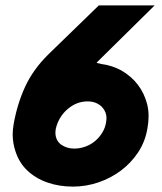

<svg xmlns="http://www.w3.org/2000/svg" viewBox="-20 -680 599 712"><path d="M250.5 12Q199.5 12 155.8 -3.2Q112 -18.5 81.2 -47.8Q50.5 -77 37 -120Q27.5 -148 27 -181Q27 -199.5 30.5 -219Q43.5 -293.5 73 -358Q102.5 -422.5 160 -479L346.5 -660H553.5L338.5 -448L343 -452Q341.5 -450.5 340.2 -450Q339 -449.5 339 -446.5L357 -442.5Q395.5 -437.5 430.5 -418.5Q504 -375.5 525.5 -294.5Q531 -273 531 -249.5Q531 -227 526.5 -203Q518.5 -155 492.5 -115.5Q466.5 -76 428.5 -47.5Q390.5 -19 344.5 -3.5Q298.5 12 250.5 12ZM255 -129Q276.5 -129 297 -136.5Q317.5 -144 333.2 -157.5Q349 -171 359.8 -189Q370.5 -207 373.5 -227L375 -241.5Q375 -264.5 359 -282.5Q338 -304 305 -304Q264 -304 230.8 -275.5Q197.5 -247 187 -203Q186 -199 185.8 -194.2Q185.5 -189.5 185.5 -185.5Q187 -157.5 207.5 -143.2Q228 -129 255 -129Z"/></svg>

Font: Lucymar Sans ExtraBold
Style: Italic
Weight: 800
Italic angle: -10°
Foundry: The League of Moveable Type (original font) / Main changes by Cristiano Sobral with portions from Mirco Monsees
Version: Version 2.00;August 30, 2020;FontCreator 13.0.0.2681 64-bit